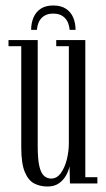

<svg xmlns="http://www.w3.org/2000/svg" viewBox="-20 -669 386 700"><path d="M153 11Q126 11 104.5 -0.2Q83 -11.5 70.2 -42.5Q57.5 -73.5 57.5 -132V-500.5H11V-523H117.5V-136.5Q117.5 -90 123.2 -64.2Q129 -38.5 140.2 -28.2Q151.5 -18 167 -18Q187.5 -18 202 -38.2Q216.5 -58.5 223.8 -88.2Q231 -118 231 -147V-500.5H185V-523H291V-23H335V0H235L233.5 -63Q230.5 -47 221 -29.8Q211.5 -12.5 195 -0.8Q178.5 11 153 11ZM174 -649Q202.5 -649 220.5 -637Q238.5 -625 247 -604.8Q255.5 -584.5 255.5 -560H234Q231.5 -588.5 216 -604Q200.5 -619.5 174 -619.5Q148 -619.5 132.5 -604.2Q117 -589 114.5 -560H93.5Q93.5 -584.5 102 -604.8Q110.5 -625 128.2 -637Q146 -649 174 -649Z"/></svg>

Font: Imbue 48pt Light
Style: Regular
Weight: 300
Designer: Tyler Finck
Foundry: Etcetera Type Company
Version: Version 1.102